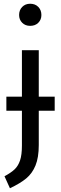

<svg xmlns="http://www.w3.org/2000/svg" viewBox="-20 -795 324 1025"><path d="M272 -204H187V-21Q187 46 169.5 88.5Q152 131 120 157.5Q88 184 33 210L4 146Q39 127 58 109Q77 91 87 61.5Q97 32 97 -18V-204H14V-279H97V-527H187V-279H272ZM201 -715Q201 -690 184.5 -673.5Q168 -657 141 -657Q115 -657 98.5 -673.5Q82 -690 82 -715Q82 -741 98.5 -758Q115 -775 141 -775Q168 -775 184.5 -758Q201 -741 201 -715Z"/></svg>

Font: Fira Sans Condensed
Style: Regular
Weight: 400
Width: 3
Designer: bBox Type GmbH & Carrois Corporate GbR & Edenspiekermann AG
Foundry: bBox Type GmbH & Carrois Corporate GbR & Edenspiekermann AG
Version: Version 4.301